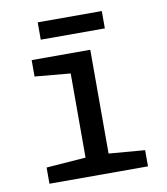

<svg xmlns="http://www.w3.org/2000/svg" viewBox="-79 -762 721 829"><g transform="rotate(-10 281.5 -347.5)"><path d="M142 -619H423V-695H142ZM71 0H503V-71L345 -84V-539H88V-467L244 -453V-84L71 -71Z"/></g></svg>

Font: Noto Sans Mono SemiCondensed Medium
Style: Regular
Weight: 500
Width: 4
Designer: Monotype Design Team
Foundry: Monotype Imaging Inc.
Version: Version 2.014